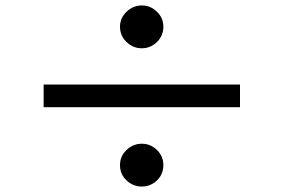

<svg xmlns="http://www.w3.org/2000/svg" viewBox="-20 -729 1040 704"><path d="M420 -631Q420 -663 444 -686Q468 -709 500 -709Q532 -709 555.5 -686Q579 -663 579 -631Q579 -598 555.5 -575Q532 -552 500 -552Q468 -552 444 -575Q420 -598 420 -631ZM860 -419V-336H140V-419ZM420 -124Q420 -156 444 -179Q468 -202 500 -202Q532 -202 555.5 -179Q579 -156 579 -124Q579 -90 555.5 -67.5Q532 -45 500 -45Q468 -45 444 -67.5Q420 -90 420 -124Z"/></svg>

Font: Kinto Sans Med
Style: Regular
Weight: 500
Designer: Authors: Ryoko NISHIZUKA  (kana & ideographs); Paul D. Hunt (Latin, Greek & Cyrillic); Wenlong ZHANG  (bopomofo); Sandol
Foundry: Adobe Systems Incorporated, ookami Inc.
Version: Version 0.001